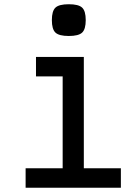

<svg xmlns="http://www.w3.org/2000/svg" viewBox="-20 -887 640 907"><path d="M276 0V-589L339 -526H150V-618H376V0ZM101 0V-92H551V0ZM305 -717Q259 -717 242 -733Q225 -749 225 -792Q225 -835 242 -851Q259 -867 305 -867Q351 -867 368 -851Q385 -835 385 -792Q385 -749 368 -733Q351 -717 305 -717Z"/></svg>

Font: Victor Mono
Style: Bold
Weight: 700
Monospace: yes
Designer: Rune Bjørnerås
Version: Version 1.561;gftools[0.9.30]